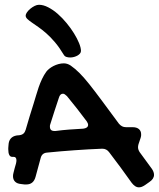

<svg xmlns="http://www.w3.org/2000/svg" viewBox="-20 -763 674 815"><path d="M31.7 -97.2Q23.4 -97.2 19.3 -105.5Q15.1 -113.8 15.1 -128.9Q15.1 -131.3 15.1 -134.5Q15.1 -137.7 16.1 -147Q17.6 -182.1 50.8 -188L62 -189Q73.2 -190.4 79.6 -196Q85.9 -201.7 88.9 -211.9Q97.2 -239.7 105.5 -268.1Q113.8 -296.4 123 -324.2Q127.9 -339.8 133.1 -357.7Q138.2 -375.5 144.3 -393.1Q150.4 -410.6 158.4 -427.7Q166.5 -444.8 176.8 -459Q181.2 -464.8 189 -471.2Q196.8 -477.5 206.8 -482.7Q216.8 -487.8 228.3 -491Q239.7 -494.1 251 -494.1Q265.6 -494.1 279.8 -484.9Q298.8 -471.7 317.4 -453.1Q335.9 -434.6 358.9 -405.8Q381.8 -377 412.1 -336.2Q442.4 -295.4 484.9 -237.8Q491.2 -230.5 498.3 -226.8Q505.4 -223.1 515.1 -223.1H543Q560.1 -223.1 569.6 -215.1Q579.1 -207 579.1 -192.9Q579.1 -189.9 578.9 -186Q578.6 -182.1 577.1 -178.2L567.9 -150.9Q566.9 -147 566.4 -144Q565.9 -141.1 565.9 -138.2Q565.9 -127.9 572.8 -117.2L625 -45.9Q633.8 -32.7 633.8 -21Q633.8 -3.4 613.8 9.8L595.2 22.9Q588.4 27.3 582.3 29.8Q576.2 32.2 569.8 32.2Q561 32.2 553.5 27.1Q545.9 22 539.1 13.2Q515.6 -20 491.9 -52.2Q468.3 -84.5 443.8 -116.2Q432.6 -131.8 414.1 -131.8Q354.5 -129.4 296.1 -125.2Q237.8 -121.1 179.2 -115.2Q158.2 -113.3 152.8 -92.8L130.9 -12.2Q122.1 20 91.8 20H84L68.8 18.1Q52.2 16.6 43.7 7.8Q35.2 -1 35.2 -15.1Q35.2 -18.1 35.6 -21.5Q36.1 -24.9 37.1 -28.8Q39.6 -38.6 42.2 -48.8Q44.9 -59.1 47.9 -68.8Q48.8 -72.8 49.3 -75.9Q49.8 -79.1 49.8 -82Q49.8 -97.2 38.1 -97.2ZM264.2 -355Q259.3 -359.4 255.4 -362.3Q251.5 -365.2 247.1 -365.2Q234.9 -365.2 230 -348.1Q220.2 -319.3 211.2 -291.3Q202.1 -263.2 192.9 -233.9Q191.9 -231.4 191.9 -229.5Q191.9 -227.5 191.9 -225.1Q191.9 -207 210.9 -207H215.8Q245.1 -210.9 274.4 -213.1Q303.7 -215.3 333 -216.8Q342.8 -217.8 348.4 -221.9Q354 -226.1 354 -232.9Q354 -239.3 348.1 -248Q327.6 -275.4 306.9 -302Q286.1 -328.6 264.2 -355ZM88.9 -696.8Q88.9 -702.6 94.5 -710.7Q100.1 -718.8 108.6 -725.8Q117.2 -732.9 127 -737.8Q136.7 -742.7 145.5 -742.7Q164.1 -742.7 184.8 -731.9Q205.6 -721.2 225.3 -703.9Q245.1 -686.5 262.9 -664.8Q280.8 -643.1 294.2 -621.3Q307.6 -599.6 315.7 -579.8Q323.7 -560.1 323.7 -546.9Q323.7 -541 319.6 -535.9Q315.4 -530.8 308.8 -527.1Q302.2 -523.4 294.2 -521.2Q286.1 -519 277.8 -519Q268.6 -519 261.5 -521.5Q254.4 -523.9 250.5 -530.8Q232.4 -561 213.6 -583.3Q194.8 -605.5 176.8 -621.3Q158.7 -637.2 142.8 -648.2Q127 -659.2 115 -667.5Q103 -675.8 95.9 -682.6Q88.9 -689.5 88.9 -696.8Z"/></svg>

Font: Gochi Hand Cyrillic
Style: Regular
Weight: 400
Designer: Juan Pablo del Peral; Denis Ignatov
Foundry: Juan Pablo del Peral; Denis Ignatov
Version: Version 1.00 June 29, 2018, initial release